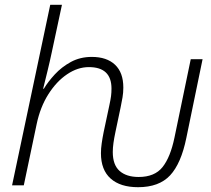

<svg xmlns="http://www.w3.org/2000/svg" viewBox="-20 -780 889 808"><path d="M561 7.8Q486.3 7.8 445.6 -28.6Q404.8 -64.9 404.8 -135.3Q404.8 -154.8 408 -176.8Q411.1 -198.7 416 -223.1L440.4 -337.9Q445.3 -360.4 447.3 -375.5Q449.2 -390.6 449.2 -407.2Q449.2 -497.6 354 -497.6Q307.1 -497.6 262.5 -467.5Q217.8 -437.5 183.6 -383.5Q149.4 -329.6 134.3 -257.8L80.1 0H30.8L191.4 -759.8H240.7L197.8 -559.6Q189.9 -522 180.2 -482.4Q170.4 -442.9 161.6 -406.7H164.6Q182.1 -436 210.7 -467Q239.3 -498 278.3 -519.3Q317.4 -540.5 366.2 -540.5Q429.2 -540.5 464.1 -507.6Q499 -474.6 499 -411.6Q499 -390.1 495.6 -370.1Q492.2 -350.1 487.8 -329.1L465.8 -224.6Q460.4 -199.2 457.5 -178.5Q454.6 -157.7 454.6 -140.1Q454.6 -85.9 483.4 -60.5Q512.2 -35.2 563.5 -35.2Q630.9 -35.2 664.1 -76.9Q697.3 -118.7 714.4 -201.7L782.7 -530.8H832.5L764.2 -199.7Q742.2 -91.8 695.8 -42Q649.4 7.8 561 7.8Z"/></svg>

Font: Open Sans Light
Style: Italic
Weight: 300
Italic angle: -12°
Designer: Monotype Design Team
Foundry: Monotype Imaging Inc.
Version: Version 3.003; ttfautohint (v1.8.4)